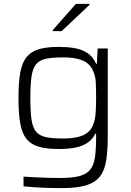

<svg xmlns="http://www.w3.org/2000/svg" viewBox="-20 -759 675 987"><path d="M299 208Q264 208 226.5 207Q189 206 156.5 203.5Q124 201 101 199V149Q129 151 162 152.5Q195 154 227.5 155Q260 156 286 156Q350 156 387 146.5Q424 137 443 114Q462 91 468 50.5Q474 10 474 -53V-72H470Q456 -43 430.5 -25.5Q405 -8 368 -0.5Q331 7 283 7Q219 7 178.5 -5Q138 -17 115.5 -45.5Q93 -74 84 -125Q75 -176 75 -255Q75 -334 84 -385Q93 -436 116 -465Q139 -494 179.5 -506Q220 -518 283 -518Q323 -518 361 -512Q399 -506 428.5 -487Q458 -468 474 -431H478L482 -510H534V-67Q534 10 526.5 62.5Q519 115 494.5 147Q470 179 423.5 193.5Q377 208 299 208ZM306 -47Q368 -47 405.5 -63Q443 -79 457 -114Q469 -141 471.5 -175.5Q474 -210 474 -255Q474 -300 472.5 -334Q471 -368 459 -393Q443 -432 405 -448Q367 -464 306 -464Q250 -464 216.5 -457Q183 -450 165.5 -428.5Q148 -407 142 -365.5Q136 -324 136 -255Q136 -186 142 -144.5Q148 -103 165.5 -82Q183 -61 216.5 -54Q250 -47 306 -47ZM251 -599V-604L370 -739H440V-734L297 -599Z"/></svg>

Font: Saira SemiExpanded Light
Style: Regular
Weight: 300
Width: 6
Designer: Hector Gatti with collaboration of the Omnibus-Type team
Foundry: Omnibus-Type
Version: Version 1.101